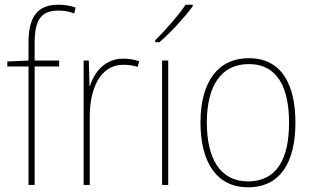

<svg xmlns="http://www.w3.org/2000/svg" viewBox="-20 -785 1329 815"><path d="M231 -503V-528H127V-601C127 -701 154 -740 228 -740C249 -740 274 -737 295 -728L301 -753C280 -760 258 -765 228 -765C136 -765 101 -710 101 -604V-528L11 -524V-503H101V0H127V-503Z M503 -536C425 -536 380 -478 362 -420H360L357 -528H335V0H361V-290C361 -410 406 -510 503 -510C527 -510 546 -507 564 -501L571 -525C551 -532 528 -536 503 -536Z M798 -758V-765H768C737 -719 684 -659 639 -614V-606H657C705 -647 763 -711 798 -758ZM694 0V-528H668V0Z M1234 -264C1234 -423 1178 -538 1036 -538C904 -538 831 -436 831 -265C831 -97 899 10 1033 10C1170 10 1234 -97 1234 -264ZM858 -265C858 -421 919 -513 1036 -513C1161 -513 1207 -408 1207 -264C1207 -110 1154 -15 1033 -15C914 -15 858 -112 858 -265Z"/></svg>

Font: Noto Sans Devanagari SemiCondensed Thin
Style: Regular
Weight: 100
Width: 4
Designer: Jelle Bosma - Monotype Design Team
Foundry: Monotype Imaging Inc.
Version: Version 2.004